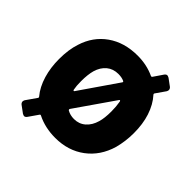

<svg xmlns="http://www.w3.org/2000/svg" viewBox="-155 -694 873 873"><g transform="rotate(45 281.0 -258.0)"><path d="M523 -260Q523 -208 510 -159Q487 -81 427.5 -36.5Q368 8 285 8Q220 8 168 -18Q163 -21 160 -16L128 30Q122 38 115 38Q112 38 104 34L70 9Q63 3 63 -5Q63 -9 66 -15L101 -65Q104 -69 101 -73Q73 -106 58 -156Q44 -203 44 -258Q44 -319 59 -364Q82 -438 141.5 -480Q201 -522 286 -522Q345 -522 394 -499Q399 -497 402 -502L432 -546Q438 -554 445 -554Q448 -554 456 -550L490 -525Q497 -519 497 -511Q497 -507 494 -501L462 -455Q459 -451 462 -447Q492 -414 508 -365Q523 -319 523 -260ZM190 -207Q191 -203 193.5 -202.5Q196 -202 198 -206L322 -386Q326 -391 320 -394Q305 -401 283 -401Q250 -401 227 -382Q204 -363 194 -329Q186 -300 186 -258Q186 -227 190 -207ZM381 -258Q381 -289 376 -317Q375 -321 372.5 -321.5Q370 -322 368 -318L239 -132Q237 -127 241 -124Q260 -113 285 -113Q317 -113 340 -133Q363 -153 373 -188Q381 -215 381 -258Z"/></g></svg>

Font: Barlow
Style: Bold
Weight: 700
Designer: Jeremy Tribby
Foundry: Jeremy Tribby
Version: Version 1.101 August 23, 2024